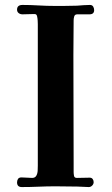

<svg xmlns="http://www.w3.org/2000/svg" viewBox="-20 -755 453 777"><path d="M361 -714Q361 -697 342 -697H293Q283 -697 280.5 -689Q278 -681 278 -673Q278 -638 277.5 -603Q277 -568 277 -533Q277 -424 277.5 -314.5Q278 -205 278 -96V-59Q278 -52 279.5 -43.5Q281 -35 291 -35Q304 -35 317 -35.5Q330 -36 343 -36Q351 -36 355 -30.5Q359 -25 359 -18Q359 -10 353 -4Q347 2 339 2Q328 2 316 1Q304 0 293 0Q271 0 249 -0.5Q227 -1 204 -1Q170 -1 136 0.5Q102 2 68 2Q49 2 49 -17Q49 -25 53 -31Q57 -37 67 -37Q78 -37 89 -36Q100 -35 110 -35Q122 -35 127 -44Q132 -53 132.5 -65Q133 -77 133 -85V-657Q133 -662 132.5 -671.5Q132 -681 130 -689.5Q128 -698 121 -698H110Q100 -698 90.5 -697.5Q81 -697 71 -697Q62 -697 55.5 -702Q49 -707 49 -716Q49 -735 71 -735Q103 -735 136 -733Q169 -731 201 -731H238Q252 -731 265.5 -731.5Q279 -732 292 -732Q305 -733 318 -734Q331 -735 344 -735Q353 -735 357 -728.5Q361 -722 361 -714Z"/></svg>

Font: l_WÎãfOS
Style: ^8Ä
Weight: 700
Designer: LiuPeng
Version: Version 1.3